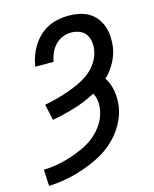

<svg xmlns="http://www.w3.org/2000/svg" viewBox="-113 -819 726 904"><g transform="rotate(-15 250.0 -367.5)"><path d="M13 8 9 -72Q42 -73 75.5 -79Q109 -85 141.5 -95.5Q174 -106 206.5 -121Q239 -136 266.5 -159Q294 -182 313 -212.5Q332 -243 337 -276Q341 -298 338.5 -319.5Q336 -341 326 -358Q276 -331 221 -314.5Q166 -298 111 -288L94 -366Q124 -372 153 -379.5Q182 -387 210.5 -397Q239 -407 267 -420Q295 -433 319.5 -452Q344 -471 361 -497.5Q378 -524 383 -553Q387 -574 384 -595Q381 -616 370 -632Q359 -648 339.5 -655.5Q320 -663 299 -663Q279 -663 258.5 -655Q238 -647 222.5 -631Q207 -615 198 -595Q189 -575 185 -554V-551H95L96 -556Q100 -581 109 -605Q118 -629 132 -651Q146 -673 165.5 -691.5Q185 -710 208.5 -721.5Q232 -733 257 -738Q282 -743 307 -743Q333 -743 358.5 -738Q384 -733 405.5 -720.5Q427 -708 442 -688.5Q457 -669 465 -645.5Q473 -622 474.5 -595.5Q476 -569 472 -543Q466 -507 447 -472.5Q428 -438 400 -411Q410 -396 416.5 -378.5Q423 -361 426 -342.5Q429 -324 429 -304.5Q429 -285 426 -265Q419 -223 396 -183Q373 -143 340 -112Q307 -81 266.5 -60Q226 -39 183.5 -24.5Q141 -10 98.5 -2Q56 6 13 8Z"/></g></svg>

Font: Iosevka Term Curly Md Obl
Style: Regular
Weight: 500
Italic angle: -9°
Designer: Belleve Invis
Foundry: Belleve Invis
Version: Version 32.3.0